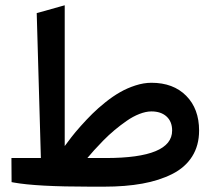

<svg xmlns="http://www.w3.org/2000/svg" viewBox="-20 -700 804 720"><path d="M625.5 -210.4Q625.5 -244.1 604.5 -263.2Q583.5 -282.2 547.9 -282.2Q527.3 -282.2 502.9 -272.7Q478.5 -263.2 455.1 -246.8Q431.6 -230.5 409.7 -212.2Q387.7 -193.8 367.2 -172.9Q346.7 -151.9 333 -136.7Q319.3 -121.6 307.6 -107.4H377Q625.5 -107.4 625.5 -210.4ZM547.9 -389.6Q629.9 -389.6 678.2 -340.8Q726.6 -292 726.6 -210.4Q726.6 -154.3 700.4 -113Q674.3 -71.8 625.7 -47.4Q577.1 -22.9 513.9 -11.5Q450.7 0 370.6 0H318.8Q116.2 0 31.2 -15.6L23.4 -17.1V-25.4L22.9 -97.7V-107.4H32.7H133.3L117.7 -650.9L125 -652.8L210.4 -676.8L222.7 -680.2V-667.5V-152.3Q235.4 -169.4 248.3 -186.3Q261.2 -203.1 283.2 -227.8Q305.2 -252.4 326.4 -273.4Q347.7 -294.4 375.5 -316.7Q403.3 -338.9 430.2 -354.2Q457 -369.6 488 -379.6Q519 -389.6 547.9 -389.6Z"/></svg>

Font: Samim FD-WOL
Style: Medium-FD-WOL
Weight: 500
Foundry: DejaVu fonts team - Redesigned by Saber Rastikerdar
Version: Version 4.0.0